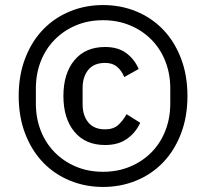

<svg xmlns="http://www.w3.org/2000/svg" viewBox="-20 -729 816 760"><path d="M388 11Q318 11 257 -14Q196 -39 151 -85.5Q106 -132 80 -199Q54 -266 54 -349Q54 -432 80 -499Q106 -566 151 -612.5Q196 -659 257 -684Q318 -709 388 -709Q458 -709 519 -684Q580 -659 625 -612.5Q670 -566 696 -499Q722 -432 722 -349Q722 -266 696 -199Q670 -132 625 -85.5Q580 -39 519 -14Q458 11 388 11ZM388 -49Q446 -49 495 -69.5Q544 -90 579.5 -126Q615 -162 634.5 -211.5Q654 -261 654 -319V-379Q654 -437 634.5 -486.5Q615 -536 579.5 -572Q544 -608 495 -628.5Q446 -649 388 -649Q329 -649 280.5 -628.5Q232 -608 196.5 -572Q161 -536 141.5 -486.5Q122 -437 122 -379V-319Q122 -261 141.5 -211.5Q161 -162 196.5 -126Q232 -90 280.5 -69.5Q329 -49 388 -49ZM396 -155Q318 -155 274.5 -207.5Q231 -260 231 -349Q231 -438 274.5 -490.5Q318 -543 396 -543Q447 -543 479.5 -519Q512 -495 529 -456L472 -424Q461 -450 443 -465Q425 -480 396 -480Q352 -480 329.5 -452.5Q307 -425 307 -381V-316Q307 -272 329.5 -244.5Q352 -217 396 -217Q428 -217 447 -233.5Q466 -250 481 -277L535 -243Q518 -205 483.5 -180Q449 -155 396 -155Z"/></svg>

Font: IBM Plex Sans Thai
Style: Regular
Weight: 400
Designer: Mike Abbink, Paul van der Laan, Pieter van Rosmalen, Ben Mitchell, Mark Frömberg
Foundry: Bold Monday
Version: Version 1.1